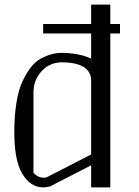

<svg xmlns="http://www.w3.org/2000/svg" viewBox="-20 -812 602 832"><path d="M375 -792H458V-708H500V-667H458V0H375V-95.7L196.3 -3.9Q176.8 0 168 0Q110.4 0 75.2 -61.5Q42 -118.2 42 -240.2Q42 -310.5 51.3 -367.2Q60.5 -423.8 77.6 -460Q94.7 -496.1 114.7 -521.5Q134.8 -546.9 159.7 -559.6Q184.6 -572.3 205.6 -577.6Q226.6 -583 250 -583Q328.1 -581.1 375 -557.6V-667H167V-708H375ZM125 -63.5Q143.6 -42 169.9 -42Q176.8 -42 180.7 -43L375 -142.6V-461.9Q375 -540 250 -542Q195.3 -542 160.2 -503.4Q125 -464.8 125 -410.2Z"/></svg>

Font: wanta
Style: Medium
Weight: 500
Version: Version 0.91